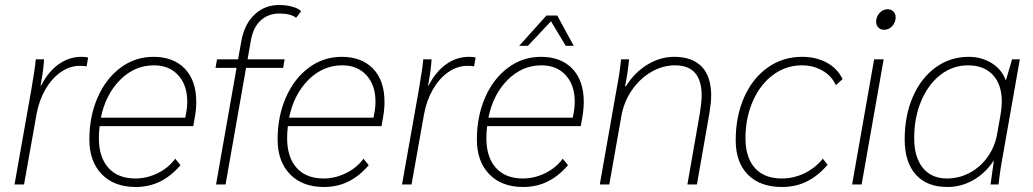

<svg xmlns="http://www.w3.org/2000/svg" viewBox="-20 -737 4126 767"><path d="M105 -378Q120 -465 123 -500H156Q154 -461 145 -412L142 -395H144Q173 -451 214.5 -480.5Q256 -510 306 -510Q323 -510 332 -507L326 -472Q314 -474 299 -474Q259 -474 223 -449Q187 -424 161.5 -380Q136 -336 126 -281L76 0H38Z M764 -330Q764 -300 758 -267L752 -233H378Q375 -209 375 -185Q375 -109 413 -66.5Q451 -24 521 -24Q567 -24 610.5 -45.5Q654 -67 680 -103L701 -77Q663 -33 619 -11.5Q575 10 522 10Q436 10 386.5 -41Q337 -92 337 -180Q337 -272 370 -347.5Q403 -423 461.5 -466.5Q520 -510 593 -510Q673 -510 718.5 -462.5Q764 -415 764 -330ZM728 -331Q728 -397 692 -436.5Q656 -476 595 -476Q518 -476 460 -418Q402 -360 383 -267H720L722 -277Q728 -306 728 -331Z M925 -466H841L847 -500H931L944 -572Q956 -640 996.5 -678.5Q1037 -717 1095 -717Q1124 -717 1148.5 -710Q1173 -703 1183 -692L1163 -666Q1140 -683 1097 -683Q1051 -683 1021 -655Q991 -627 982 -574L969 -500H1117L1111 -466H963L881 0H843Z M1516 -330Q1516 -300 1510 -267L1504 -233H1130Q1127 -209 1127 -185Q1127 -109 1165 -66.5Q1203 -24 1273 -24Q1319 -24 1362.5 -45.5Q1406 -67 1432 -103L1453 -77Q1415 -33 1371 -11.5Q1327 10 1274 10Q1188 10 1138.5 -41Q1089 -92 1089 -180Q1089 -272 1122 -347.5Q1155 -423 1213.5 -466.5Q1272 -510 1345 -510Q1425 -510 1470.5 -462.5Q1516 -415 1516 -330ZM1480 -331Q1480 -397 1444 -436.5Q1408 -476 1347 -476Q1270 -476 1212 -418Q1154 -360 1135 -267H1472L1474 -277Q1480 -306 1480 -331Z M1653 -378Q1668 -465 1671 -500H1704Q1702 -461 1693 -412L1690 -395H1692Q1721 -451 1762.5 -480.5Q1804 -510 1854 -510Q1871 -510 1880 -507L1874 -472Q1862 -474 1847 -474Q1807 -474 1771 -449Q1735 -424 1709.5 -380Q1684 -336 1674 -281L1624 0H1586Z M2312 -330Q2312 -300 2306 -267L2300 -233H1926Q1923 -209 1923 -185Q1923 -109 1961 -66.5Q1999 -24 2069 -24Q2115 -24 2158.5 -45.5Q2202 -67 2228 -103L2249 -77Q2211 -33 2167 -11.5Q2123 10 2070 10Q1984 10 1934.5 -41Q1885 -92 1885 -180Q1885 -272 1918 -347.5Q1951 -423 2009.5 -466.5Q2068 -510 2141 -510Q2221 -510 2266.5 -462.5Q2312 -415 2312 -330ZM2276 -331Q2276 -397 2240 -436.5Q2204 -476 2143 -476Q2066 -476 2008 -418Q1950 -360 1931 -267H2268L2270 -277Q2276 -306 2276 -331ZM2163 -675H2206L2272 -554H2240L2181 -652L2089 -554H2054Z M2443 -380Q2457 -453 2461 -500H2493Q2488 -445 2477 -393H2481Q2515 -448 2566.5 -479Q2618 -510 2673 -510Q2745 -510 2783 -471Q2821 -432 2821 -355Q2821 -329 2814 -285L2764 0H2726L2776 -286Q2783 -332 2783 -355Q2783 -476 2677 -476Q2627 -476 2581.5 -449.5Q2536 -423 2504 -376.5Q2472 -330 2462 -272L2414 0H2376Z M2919 -177Q2919 -272 2952.5 -348Q2986 -424 3046.5 -467Q3107 -510 3184 -510Q3240 -510 3282.5 -487Q3325 -464 3346 -421L3319 -397Q3302 -434 3265.5 -455Q3229 -476 3183 -476Q3120 -476 3068.5 -438Q3017 -400 2987.5 -333Q2958 -266 2958 -185Q2958 -108 2995.5 -66Q3033 -24 3103 -24Q3150 -24 3193 -44.5Q3236 -65 3267 -103L3286 -79Q3249 -35 3204 -12.5Q3159 10 3104 10Q3017 10 2968 -39Q2919 -88 2919 -177Z M3480 -650Q3480 -670 3493.5 -685Q3507 -700 3526 -700Q3540 -700 3549 -691Q3558 -682 3558 -668Q3558 -648 3544.5 -633Q3531 -618 3512 -618Q3498 -618 3489 -627Q3480 -636 3480 -650ZM3472 -500H3510L3422 0H3384Z M3594 -180Q3594 -275 3626.5 -350Q3659 -425 3717.5 -467.5Q3776 -510 3850 -510Q3900 -510 3940.5 -485.5Q3981 -461 3997 -418H3999L4023 -500H4054L3987 -120Q3975 -57 3969 0H3937Q3945 -60 3950 -93H3948Q3916 -45 3868 -17.5Q3820 10 3765 10Q3682 10 3638 -40Q3594 -90 3594 -180ZM3963 -200 3977 -279Q3982 -309 3982 -331Q3982 -399 3946.5 -437.5Q3911 -476 3847 -476Q3786 -476 3737 -438Q3688 -400 3660 -333.5Q3632 -267 3632 -185Q3632 -109 3666.5 -66.5Q3701 -24 3763 -24Q3811 -24 3853.5 -46.5Q3896 -69 3925 -109.5Q3954 -150 3963 -200Z"/></svg>

Font: Sarabun Thin
Style: Italic
Weight: 250
Italic angle: -10°
Designer: Suppakit Chalermlarp | Katatrad Co.,Ltd.
Foundry: Cadson Demak Co.,Ltd.
Version: Version 1.000; ttfautohint (v1.6)